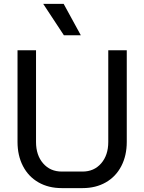

<svg xmlns="http://www.w3.org/2000/svg" viewBox="-20 -958 741 986"><path d="M70 -229V-700H165V-229Q165 -161 201.5 -119Q238 -77 297 -77H404Q463 -77 499.5 -119Q536 -161 536 -229V-700H631V-229Q631 -159 603 -105Q575 -51 523.5 -21.5Q472 8 404 8H297Q229 8 177.5 -21.5Q126 -51 98 -105Q70 -159 70 -229ZM202 -938H307L395 -777H308Z"/></svg>

Font: Bai Jamjuree Medium
Style: Regular
Weight: 500
Version: Version 1.000; ttfautohint (v1.6)